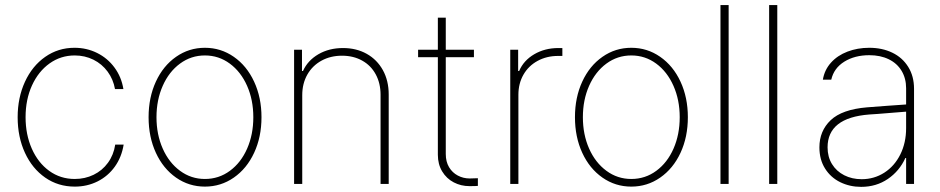

<svg xmlns="http://www.w3.org/2000/svg" viewBox="-20 -727 3716 759"><path d="M49.8 -263.7Q49.8 -340.8 78.6 -403.6Q107.4 -466.3 158.7 -502.2Q210 -538.1 274.4 -538.1Q322.8 -538.1 364 -517.6Q405.3 -497.1 432.6 -460Q460 -422.9 467.8 -375H434.6Q427.7 -413.6 405.5 -443.8Q383.3 -474.1 349.4 -491Q315.4 -507.8 275.4 -507.8Q220.2 -507.8 176 -476.3Q131.8 -444.8 106.4 -389.2Q81.1 -333.5 81.1 -263.7Q81.1 -195.3 105.7 -139.4Q130.4 -83.5 174.6 -51.5Q218.8 -19.5 275.4 -19.5Q315.9 -19.5 350.1 -36.1Q384.3 -52.7 406.7 -83.5Q429.2 -114.3 435.5 -155.3H468.8Q460.9 -106 434.1 -68.4Q407.2 -30.8 366 -10Q324.7 10.7 275.4 10.7Q210 10.7 158.7 -24.9Q107.4 -60.5 78.6 -123Q49.8 -185.5 49.8 -263.7Z M567.4 -263.7Q567.4 -341.8 596.2 -404.3Q625 -466.8 676 -502.4Q727.1 -538.1 790 -538.1Q853 -538.1 904.3 -502.4Q955.6 -466.8 984.6 -404.1Q1013.7 -341.3 1013.7 -263.7Q1013.7 -185.5 984.6 -123Q955.6 -60.5 904.3 -24.9Q853 10.7 790 10.7Q727.1 10.7 676 -24.9Q625 -60.5 596.2 -123Q567.4 -185.5 567.4 -263.7ZM981.4 -263.7Q981.4 -332 956.8 -387.7Q932.1 -443.4 888.4 -475.6Q844.7 -507.8 790 -507.8Q735.4 -507.8 691.7 -475.6Q647.9 -443.4 623.3 -387.7Q598.6 -332 598.6 -263.7Q598.6 -195.3 623.3 -139.6Q647.9 -84 691.7 -51.8Q735.4 -19.5 790 -19.5Q845.2 -19.5 888.9 -51.8Q932.6 -84 957 -139.6Q981.4 -195.3 981.4 -263.7Z M1174.8 0H1142.6V-530.3H1173.8V-446.3H1177.7Q1196.3 -487.8 1238.5 -512.5Q1280.8 -537.1 1335.9 -537.1Q1388.7 -537.1 1429.7 -514.2Q1470.7 -491.2 1493.7 -449.5Q1516.6 -407.7 1516.6 -353.5V0H1484.4V-352.5Q1484.4 -397.9 1465.3 -433.1Q1446.3 -468.3 1411.6 -487.5Q1377 -506.8 1332 -506.8Q1286.6 -506.8 1250.7 -487.1Q1214.8 -467.3 1194.8 -431.9Q1174.8 -396.5 1174.8 -350.6Z M1853.5 -501H1742.2V-118.2Q1742.2 -87.9 1755.1 -66.2Q1768.1 -44.4 1789.8 -33Q1811.5 -21.5 1836.9 -21.5L1869.1 -22.5V7.8Q1862.3 8.8 1835.9 8.8Q1802.2 8.8 1773.7 -6.1Q1745.1 -21 1728 -49.3Q1710.9 -77.6 1710.9 -115.2V-501H1632.8V-530.3H1710.9V-657.2H1742.2V-530.3H1853.5Z M1997.1 -530.3H2028.3V-446.3H2032.2Q2049.8 -487.8 2091.8 -512.5Q2133.8 -537.1 2187.5 -537.1H2203.1V-505.9H2186.5Q2141.1 -505.9 2105.2 -486.3Q2069.3 -466.8 2049.3 -431.9Q2029.3 -397 2029.3 -352.5V0H1997.1Z M2252.9 -263.7Q2252.9 -341.8 2281.7 -404.3Q2310.5 -466.8 2361.6 -502.4Q2412.6 -538.1 2475.6 -538.1Q2538.6 -538.1 2589.8 -502.4Q2641.1 -466.8 2670.2 -404.1Q2699.2 -341.3 2699.2 -263.7Q2699.2 -185.5 2670.2 -123Q2641.1 -60.5 2589.8 -24.9Q2538.6 10.7 2475.6 10.7Q2412.6 10.7 2361.6 -24.9Q2310.5 -60.5 2281.7 -123Q2252.9 -185.5 2252.9 -263.7ZM2667 -263.7Q2667 -332 2642.3 -387.7Q2617.7 -443.4 2574 -475.6Q2530.3 -507.8 2475.6 -507.8Q2420.9 -507.8 2377.2 -475.6Q2333.5 -443.4 2308.8 -387.7Q2284.2 -332 2284.2 -263.7Q2284.2 -195.3 2308.8 -139.6Q2333.5 -84 2377.2 -51.8Q2420.9 -19.5 2475.6 -19.5Q2530.8 -19.5 2574.5 -51.8Q2618.2 -84 2642.6 -139.6Q2667 -195.3 2667 -263.7Z M2860.4 0H2828.1V-707H2860.4Z M3052.7 0H3020.5V-707H3052.7Z M3407.7 -302.7Q3444.3 -305.7 3488 -308.8Q3531.7 -312 3562 -314V-377.9Q3562 -417 3544.2 -446.8Q3526.4 -476.6 3493.4 -492.7Q3460.4 -508.8 3416.5 -508.8Q3358.9 -508.8 3317.6 -483.2Q3276.4 -457.5 3266.1 -412.1H3232.9Q3239.3 -450.7 3264.9 -479.2Q3290.5 -507.8 3330.1 -522.9Q3369.6 -538.1 3416.5 -538.1Q3467.3 -538.1 3507.3 -518.8Q3547.4 -499.5 3570.3 -462.6Q3593.3 -425.8 3593.3 -376V0H3562V-102.5H3559.1Q3535.6 -50.8 3489.7 -19.5Q3443.8 11.7 3384.3 11.7Q3339.4 11.7 3301.5 -6.8Q3263.7 -25.4 3241.5 -60.8Q3219.2 -96.2 3219.2 -144.5Q3219.2 -209.5 3263.9 -252Q3308.6 -294.4 3407.7 -302.7ZM3386.2 -18.6Q3435.5 -18.6 3475.8 -44.4Q3516.1 -70.3 3539.1 -116.5Q3562 -162.6 3562 -220.7V-285.6L3519 -282.2Q3431.6 -274.9 3416.5 -274.4Q3251.5 -261.7 3251.5 -144.5Q3251.5 -106.9 3269 -78.4Q3286.6 -49.8 3317.4 -34.2Q3348.1 -18.6 3386.2 -18.6Z"/></svg>

Font: Pretendard Std Thin
Style: Regular
Weight: 100
Designer: Base glyphs from Inter by Rasmus Andersson; Hangeul glyphs from Noto Sans CJK(Source Han Sans) by Jang Soo-young and Kan
Foundry: Kil Hyung-jin
Version: Version 1.309